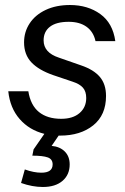

<svg xmlns="http://www.w3.org/2000/svg" viewBox="-20 -530 497 766"><path d="M304 -269Q354 -252 378.5 -223Q403 -194 403 -147Q403 -71 352 -30Q301 11 220 11H214L186 52Q219 55 238.5 74.5Q258 94 258 126Q258 167 229.5 191.5Q201 216 151 216Q109 216 64 200L79 146Q115 159 145 159Q190 159 190 126Q190 105 170.5 98Q151 91 109 91L114 66L157 4Q97 -11 58.5 -55Q20 -99 13 -166H93Q102 -110 135.5 -83Q169 -56 224 -56Q271 -56 297.5 -79Q324 -102 324 -139Q324 -165 311 -180Q298 -195 270 -204L193 -230Q135 -250 105.5 -281Q76 -312 76 -361Q76 -403 98.5 -437Q121 -471 162.5 -490.5Q204 -510 259 -510Q330 -510 380 -474Q430 -438 440 -366H361Q353 -403 325.5 -423Q298 -443 254 -443Q205 -443 179.5 -423.5Q154 -404 154 -369Q154 -320 215 -300Z"/></svg>

Font: CBA Beacon Sans
Style: Italic
Weight: 400
Italic angle: -13°
Designer: Wei Huang
Foundry: Wei Huang
Version: Version 1.002